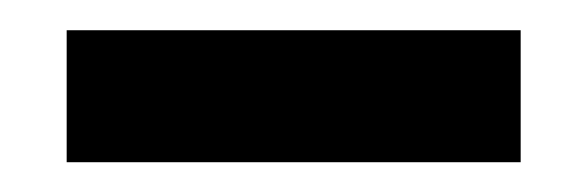

<svg xmlns="http://www.w3.org/2000/svg" viewBox="-20 -20 389 127"><path d="M24.1 0V87.3H324.4V0Z"/></svg>

Font: Arad-FD-VF Thin
Style: Regular
Weight: 100
Designer: Mohammad Darvishi
Version: Version 1.010;September 21, 2024;FontCreator 15.0.0.2992 64-